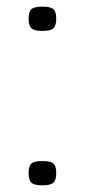

<svg xmlns="http://www.w3.org/2000/svg" viewBox="-20 -555 254 577"><path d="M66 -35Q66 -56 74.5 -63.5Q83 -71 107 -71Q132 -71 140.5 -63.5Q149 -56 149 -35Q149 -14 140.5 -6Q132 2 107 2Q83 2 74.5 -6Q66 -14 66 -35ZM66 -499Q66 -520 74.5 -527.5Q83 -535 107 -535Q132 -535 140.5 -527.5Q149 -520 149 -499Q149 -478 140.5 -470Q132 -462 107 -462Q83 -462 74.5 -470Q66 -478 66 -499Z"/></svg>

Font: Georama Extended Light
Style: Regular
Weight: 300
Width: 7
Designer: Jean-Baptiste Levee
Foundry: Production Type
Version: Version 1.000